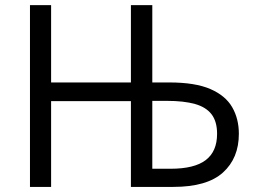

<svg xmlns="http://www.w3.org/2000/svg" viewBox="-20 -734 998 754"><path d="M97.7 0V-713.9H180.7V-410.2H494.1V-713.9H578.1V-410.2H645Q746.6 -410.2 806.2 -384.3Q865.7 -358.4 891.8 -313Q918 -267.6 918 -208.5Q918 -112.8 855.5 -56.4Q793 0 660.6 0H494.1V-336.9H180.7V0ZM578.1 -71.3H649.9Q743.2 -71.3 787.8 -105.2Q832.5 -139.2 832.5 -208.5Q832.5 -256.8 810.8 -285.2Q789.1 -313.5 745.4 -325.7Q701.7 -337.9 635.3 -337.9H578.1Z"/></svg>

Font: Wonky
Style: Regular
Weight: 400
Designer: Monotype Design Team
Foundry: Monotype Imaging Inc.
Version: Version 3.000